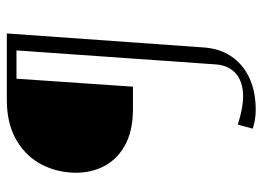

<svg xmlns="http://www.w3.org/2000/svg" viewBox="-126 -526 788 577"><g transform="rotate(-90 268.5 -238.0)"><path d="M226 136Q210 136 196 133.5Q182 131 170 127L182 82Q241 101 280 97.5Q319 94 340 72Q361 50 363 15L405 -583H320L296 -233H228Q161 -233 117 -258.5Q73 -284 53.5 -327Q34 -370 38 -421Q42 -474 67.5 -517Q93 -560 140.5 -586Q188 -612 257 -612H456L414 -22Q411 28 386.5 63.5Q362 99 321 117.5Q280 136 226 136Z"/></g></svg>

Font: Ancizar Sans Thin
Style: Italic
Weight: 100
Italic angle: -4°
Designer: Cesar Puertas, Viviana Monsalve, Julian Moncada, Julian Prieto, Jose Castro, Mariel Hernandez, Felipe Aragon, Sara Alarc
Version: Version 8.100